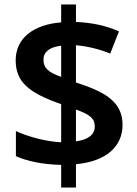

<svg xmlns="http://www.w3.org/2000/svg" viewBox="-20 -779 612 857"><path d="M253 -43V58H319V-46C456 -59 527 -126 527 -222C527 -332 436 -372 319 -411V-577C368 -573 423 -560 472 -540L511 -639C454 -664 392 -678 319 -681V-759H253V-679C132 -670 50 -610 50 -510C50 -414 107 -365 253 -314V-144C184 -147 102 -170 51 -194V-82C102 -59 171 -45 253 -43ZM253 -575V-436C195 -456 174 -476 174 -513C174 -547 201 -569 253 -575ZM319 -148V-290C379 -269 403 -251 403 -215C403 -179 376 -156 319 -148Z"/></svg>

Font: Noto Sans Arabic UI SmBd
Style: Regular
Weight: 600
Designer: Monotype Design Team, Nadine Chahine and Nizar Qandah
Foundry: Monotype Imaging Inc.
Version: Version 2.010